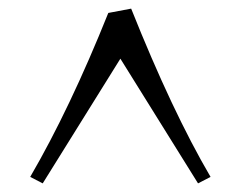

<svg xmlns="http://www.w3.org/2000/svg" viewBox="-20 -716 558 445"><path d="M259 -580 79 -291 50 -306Q142 -464 231 -686L284 -696Q379 -458 468 -306L439 -291Z"/></svg>

Font: Almendra
Style: Regular
Weight: 400
Designer: Ana Sanfelippo
Foundry: Ana Sanfelippo
Version: Version 1.004